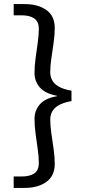

<svg xmlns="http://www.w3.org/2000/svg" viewBox="-20 -820 416 940"><path d="M330 -376V-325Q290 -318 267 -304.5Q244 -291 235 -273Q226 -255 226 -235Q226 -204 231.5 -166.5Q237 -129 242.5 -90.5Q248 -52 248 -17Q248 41 207 70.5Q166 100 101 100H47V44H86Q126 44 148 29Q170 14 170 -22Q170 -54 164.5 -91.5Q159 -129 154 -167Q149 -205 149 -238Q149 -279 175 -309Q201 -339 259 -349V-351Q201 -362 175 -392Q149 -422 149 -463Q149 -496 154 -533.5Q159 -571 164.5 -609Q170 -647 170 -679Q170 -714 148 -729.5Q126 -745 86 -745H47V-800H101Q166 -800 207 -771Q248 -742 248 -683Q248 -649 242.5 -610.5Q237 -572 231.5 -535Q226 -498 226 -466Q226 -446 235 -428Q244 -410 267 -396.5Q290 -383 330 -376Z"/></svg>

Font: Albert Sans
Style: Regular
Weight: 400
Designer: Andreas Rasmussen
Foundry: a.Foundry
Version: Version 1.025